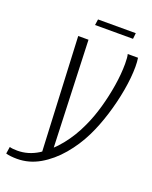

<svg xmlns="http://www.w3.org/2000/svg" viewBox="-208 -669 681 860"><g transform="rotate(20 132.5 -239.5)"><path d="M-20 116Q-35 116 -49 114.5Q-63 113 -73 110L-68 77Q-61 79 -52 80Q-43 81 -31 81Q21 81 67.5 52Q114 23 153.5 -26Q193 -75 220 -135Q241 -180 256.5 -234.5Q272 -289 281 -345Q290 -401 290 -450Q290 -465 289 -476.5Q288 -488 286 -495H335Q338 -477 338 -453Q338 -402 327 -339.5Q316 -277 296.5 -214.5Q277 -152 252 -101Q223 -42 181 7.5Q139 57 88 86.5Q37 116 -20 116ZM76 56 50 -495H99L119 39ZM104 -567 108 -595H288L285 -567Z"/></g></svg>

Font: Alumni Sans Thin Light
Style: Italic
Weight: 300
Italic angle: -8°
Version: Version 1.016